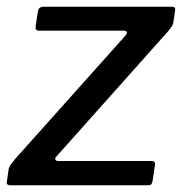

<svg xmlns="http://www.w3.org/2000/svg" viewBox="-27 -550 540 570"><path d="M6 0Q-3 0 -5.5 -3Q-8 -6 -6 -15L-2 -43Q-1 -53 3.5 -59.5Q8 -66 17 -77L346 -445Q351 -451 349.5 -455Q348 -459 339 -459H89Q82 -459 80 -462.5Q78 -466 79 -474L86 -519Q88 -525 92 -527.5Q96 -530 101 -530H485Q494 -530 493 -520L488 -486Q487 -478 482.5 -471Q478 -464 471 -456L141 -86Q135 -80 137.5 -76Q140 -72 146 -72H423Q435 -72 433 -60L426 -13Q425 -7 422.5 -3.5Q420 0 412 0H6Z"/></svg>

Font: Libre Franklin Thin Medium
Style: Italic
Weight: 500
Italic angle: -8°
Version: Version 3.000